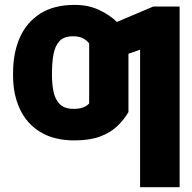

<svg xmlns="http://www.w3.org/2000/svg" viewBox="-20 -573 799 797"><path d="M286.1 -121.1Q308.1 -121.1 324 -126.7Q339.8 -132.3 350.1 -143.6V-318.4H513.2V-107.9Q495.1 -76.2 466.8 -49.3Q438.5 -22.5 395.5 -6.3Q352.5 9.8 288.6 9.8Q204.1 9.8 147.2 -25.1Q90.3 -60.1 62.3 -120.8Q34.2 -181.6 34.2 -258.3V-270Q34.2 -353.5 62.3 -417Q90.3 -480.5 147.2 -516.6Q204.1 -552.7 290 -552.7Q347.7 -552.7 392.6 -531.2Q437.5 -509.8 468.3 -479Q499 -448.2 513.2 -420.4V-283.2L350.1 -296.9V-392.6Q339.4 -406.7 323.5 -414.6Q307.6 -422.4 283.2 -422.4Q245.1 -422.4 226.6 -401.9Q208 -381.3 201.9 -346.7Q195.8 -312 195.8 -270V-258.3Q195.8 -222.7 202.4 -191.4Q209 -160.2 228.3 -140.6Q247.6 -121.1 286.1 -121.1ZM725.6 -545.9V204.1H561.5V-366.7L442.4 -325.2V-472.2L616.2 -545.9Z"/></svg>

Font: Inter 28pt ExtraBold
Style: Regular
Weight: 800
Designer: Rasmus Andersson
Foundry: rsms
Version: Version 4.001;git-66647c0bb